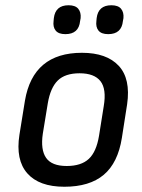

<svg xmlns="http://www.w3.org/2000/svg" viewBox="-20 -700 540 731"><path d="M225 11Q129 11 84 -40Q39 -91 54 -187L75 -317Q106 -499 292 -499Q386 -499 432 -449.5Q478 -400 464 -303L444 -175Q429 -80 375 -34.5Q321 11 225 11ZM234 -68Q289 -68 318 -95Q347 -122 357 -183L375 -296Q386 -361 362.5 -391Q339 -421 283 -421Q228 -421 200 -393.5Q172 -366 162 -307L143 -191Q134 -130 155.5 -99Q177 -68 234 -68ZM392 -570Q366 -570 355 -583.5Q344 -597 347 -620L348 -631Q354 -680 404 -680Q430 -680 441 -666.5Q452 -653 450 -631L448 -620Q443 -570 392 -570ZM229 -570Q203 -570 192 -583.5Q181 -597 184 -620L185 -631Q191 -680 241 -680Q267 -680 278 -666.5Q289 -653 287 -631L285 -620Q280 -570 229 -570Z"/></svg>

Font: Sofia Sans Semi Condensed Medium
Style: Italic
Weight: 500
Italic angle: -9°
Version: Version 4.100